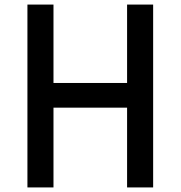

<svg xmlns="http://www.w3.org/2000/svg" viewBox="-20 -820 790 840"><path d="M100 -800H214V-457H536V-800H650V0H536V-349H214V0H100Z"/></svg>

Font: Martian Mono sWd Rg
Style: Regular
Weight: 400
Width: 6
Monospace: yes
Designer: Roman Shamin
Foundry: Evil Martians
Version: Version 1.000